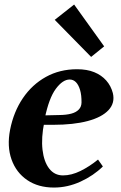

<svg xmlns="http://www.w3.org/2000/svg" viewBox="-20 -827 543 863"><path d="M222.4 16Q152 16 102.5 -17.5Q53 -51 31.9 -110Q10.8 -169 25.4 -244Q41.4 -324.8 82.9 -385.9Q124.4 -447 186.5 -481.4Q248.6 -515.8 326.4 -515.8Q371.2 -515.8 403.7 -502.5Q436.2 -489.2 457.4 -465.3Q478.6 -441.4 487.2 -408.8Q497.8 -364.2 467.7 -332Q437.6 -299.8 373.9 -282.9Q310.2 -266 219.2 -266H162.8L179 -277.8Q164.8 -207.8 171.1 -153.9Q177.4 -100 201.1 -69.3Q224.8 -38.6 263.2 -38.6Q301.2 -38.6 341.8 -58.6Q382.4 -78.6 420.6 -109.8L442.4 -78.8Q400.6 -37.6 342.3 -10.8Q284 16 222.4 16ZM181 -294 169.6 -308.2 248.6 -310Q278.8 -310.4 300.4 -316.2Q322 -322 334 -334.5Q346 -347 346.4 -365.8Q346.8 -399.4 339.9 -422.6Q333 -445.8 321.2 -457.7Q309.4 -469.6 293.2 -469.6Q262 -469.6 231 -427.9Q200 -386.2 181 -294ZM389.6 -571.2 226 -737.8 313.2 -806.6 448.2 -618.6Z"/></svg>

Font: Wittgenstein
Style: Italic
Weight: 400
Italic angle: -11°
Designer: Jörg Drees
Foundry: Jörg Drees
Version: Version 1.500